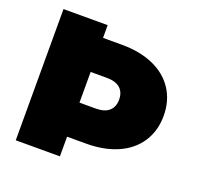

<svg xmlns="http://www.w3.org/2000/svg" viewBox="-123 -833 989 964"><g transform="rotate(20 371.5 -350.5)"><path d="M713 -369Q713 -289 674 -229Q635 -169 563 -137Q491 -105 394 -105H293V0H57V-701H293V-633H394Q491 -633 563 -601Q635 -569 674 -509Q713 -449 713 -369ZM475 -369Q475 -408 451 -429.5Q427 -451 379 -451H293V-287H379Q427 -287 451 -308.5Q475 -330 475 -369Z"/></g></svg>

Font: CMG Sans Black
Style: Regular
Weight: 900
Designer: Julieta Ulanovsky
Foundry: Julieta Ulanovsky
Version: Version 7.200